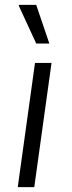

<svg xmlns="http://www.w3.org/2000/svg" viewBox="-20 -770 296 790"><path d="M53 0 124 -511H192L121 0ZM129 -591 57 -747 58 -750H129L183 -591Z"/></svg>

Font: Chivo Medium ExtraLight
Style: Italic
Weight: 250
Italic angle: -8.05°
Version: Version 2.002